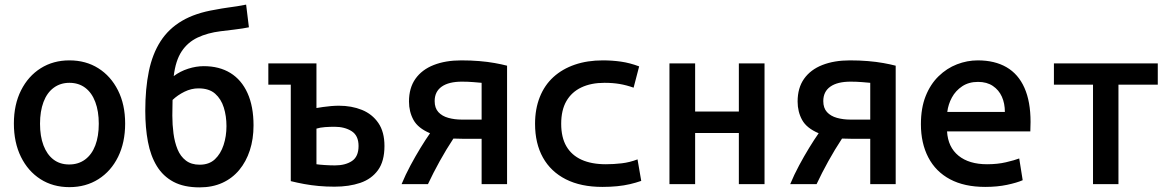

<svg xmlns="http://www.w3.org/2000/svg" viewBox="-20 -796 5080 830"><path d="M280 13Q209 13 155 -21.5Q101 -56 70.5 -118Q40 -180 40 -262Q40 -344 71 -405.5Q102 -467 156 -501Q210 -535 280 -535Q351 -535 405 -501Q459 -467 490 -405.5Q521 -344 521 -262Q521 -180 490.5 -118Q460 -56 405.5 -21.5Q351 13 280 13ZM279 -85Q319 -85 348 -106.5Q377 -128 392 -167.5Q407 -207 407 -261Q407 -315 392 -355Q377 -395 348.5 -416.5Q320 -438 280 -438Q241 -438 212 -416.5Q183 -395 168 -355Q153 -315 153 -261Q153 -207 168 -167.5Q183 -128 211 -106.5Q239 -85 279 -85Z M843 14Q775 14 730 -10Q685 -34 658 -78Q631 -122 619.5 -183Q608 -244 608 -317Q608 -413 623.5 -488Q639 -563 674 -617.5Q709 -672 767 -706Q825 -740 910 -754Q941 -760 963.5 -763Q986 -766 1005 -769Q1024 -772 1044 -776L1056 -678Q1043 -675 1028.5 -673Q1014 -671 992 -668Q970 -665 934 -661Q877 -654 834 -633.5Q791 -613 765 -573.5Q739 -534 731 -467Q759 -488 793.5 -499Q828 -510 861 -510Q928 -510 976 -480.5Q1024 -451 1050 -393.5Q1076 -336 1076 -254Q1076 -195 1060 -146Q1044 -97 1014 -61Q984 -25 941 -5.5Q898 14 843 14ZM843 -84Q884 -84 909 -107.5Q934 -131 946.5 -169Q959 -207 959 -251Q959 -294 947.5 -331Q936 -368 910 -391Q884 -414 838 -414Q807 -414 777.5 -399.5Q748 -385 726 -364Q726 -352 725.5 -333Q725 -314 725 -296Q725 -257 730 -219Q735 -181 747.5 -150.5Q760 -120 783.5 -102Q807 -84 843 -84Z M1426 11Q1390 11 1357.5 8Q1325 5 1295 -0.5Q1265 -6 1237 -13V-430H1140V-522H1348V-329Q1360 -331 1376.5 -333.5Q1393 -336 1411.5 -337.5Q1430 -339 1445 -339Q1500 -339 1544.5 -321Q1589 -303 1615.5 -264.5Q1642 -226 1642 -165Q1642 -99 1614 -60.5Q1586 -22 1537.5 -5.5Q1489 11 1426 11ZM1428 -81Q1473 -81 1501.5 -100Q1530 -119 1530 -165Q1530 -210 1500 -229Q1470 -248 1426 -248Q1406 -248 1385 -246.5Q1364 -245 1348 -240V-86Q1361 -84 1384.5 -82.5Q1408 -81 1428 -81Z M1716 0Q1733 -41 1754.5 -81Q1776 -121 1798 -157Q1820 -193 1839 -220Q1787 -242 1767.5 -277.5Q1748 -313 1748 -357Q1748 -416 1776 -455.5Q1804 -495 1855 -515Q1906 -535 1974 -535Q2015 -535 2051.5 -532Q2088 -529 2118.5 -523.5Q2149 -518 2172 -512V0H2062V-196H1983Q1972 -196 1961 -196.5Q1950 -197 1940 -197Q1909 -150 1881 -99.5Q1853 -49 1830 0ZM1976 -279H2062V-438Q2051 -439 2027 -441Q2003 -443 1977 -443Q1920 -443 1889.5 -421.5Q1859 -400 1859 -359Q1859 -329 1875 -311.5Q1891 -294 1918 -286.5Q1945 -279 1976 -279Z M2584 12Q2491 12 2426 -21Q2361 -54 2327 -115Q2293 -176 2293 -261Q2293 -325 2313.5 -376.5Q2334 -428 2372.5 -463Q2411 -498 2465 -516.5Q2519 -535 2586 -535Q2627 -535 2665 -529.5Q2703 -524 2743 -509L2719 -417Q2688 -428 2658.5 -433Q2629 -438 2593 -438Q2535 -438 2493 -418Q2451 -398 2428.5 -359Q2406 -320 2406 -261Q2406 -202 2428.5 -163.5Q2451 -125 2494 -105.5Q2537 -86 2599 -86Q2633 -86 2667.5 -90Q2702 -94 2736 -107L2752 -14Q2729 -6 2703.5 0Q2678 6 2648 9Q2618 12 2584 12Z M2874 0V-522H2985V-314H3174V-522H3285V0H3174V-221H2985V0Z M3396 0Q3413 -41 3434.5 -81Q3456 -121 3478 -157Q3500 -193 3519 -220Q3467 -242 3447.5 -277.5Q3428 -313 3428 -357Q3428 -416 3456 -455.5Q3484 -495 3535 -515Q3586 -535 3654 -535Q3695 -535 3731.5 -532Q3768 -529 3798.5 -523.5Q3829 -518 3852 -512V0H3742V-196H3663Q3652 -196 3641 -196.5Q3630 -197 3620 -197Q3589 -150 3561 -99.5Q3533 -49 3510 0ZM3656 -279H3742V-438Q3731 -439 3707 -441Q3683 -443 3657 -443Q3600 -443 3569.5 -421.5Q3539 -400 3539 -359Q3539 -329 3555 -311.5Q3571 -294 3598 -286.5Q3625 -279 3656 -279Z M4239 12Q4149 12 4087 -21Q4025 -54 3993 -115.5Q3961 -177 3961 -259Q3961 -329 3981.5 -380.5Q4002 -432 4037.5 -466.5Q4073 -501 4117 -518Q4161 -535 4207 -535Q4280 -535 4331 -505.5Q4382 -476 4408.5 -416.5Q4435 -357 4435 -269Q4435 -260 4434.5 -248.5Q4434 -237 4434 -228H4074Q4078 -160 4123.5 -123Q4169 -86 4247 -86Q4292 -86 4328.5 -94.5Q4365 -103 4386 -111L4401 -17Q4376 -6 4333.5 3Q4291 12 4239 12ZM4075 -312H4324Q4324 -349 4311 -378Q4298 -407 4272 -424.5Q4246 -442 4208 -442Q4168 -442 4139.5 -423Q4111 -404 4095 -374.5Q4079 -345 4075 -312Z M4705 0V-430H4536V-522H4985V-430H4815V0Z"/></svg>

Font: Ubuntu Sans Mono Medium
Style: Regular
Weight: 500
Monospace: yes
Designer: Dalton Maag Ltd
Foundry: Dalton Maag Ltd
Version: Version 1.006